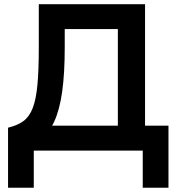

<svg xmlns="http://www.w3.org/2000/svg" viewBox="-20 -720 852 918"><path d="M543.5 0V-581H289.5V-493Q289.5 -368.5 277.2 -281.2Q265 -194 238.8 -137.8Q212.5 -81.5 169.2 -49.5Q126 -17.5 64 -2.5L18.5 -109.5Q63 -120 91.8 -141Q120.5 -162 136.5 -203.5Q152.5 -245 159 -315Q165.5 -385 165.5 -493V-700H673.5V0ZM18.5 177.5V-109.5L101 -105.5L146 -119H785.5V177.5H662.5V0H141.5V177.5Z"/></svg>

Font: Geologica Roman Medium
Style: Regular
Weight: 500
Designer: Sindre Bremnes, Frode Helland
Foundry: Monokrom Skriftforlag AS
Version: Version 1.010;gftools[0.9.28]